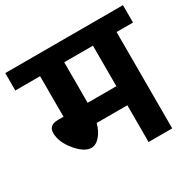

<svg xmlns="http://www.w3.org/2000/svg" viewBox="-173 -853 1022 1013"><g transform="rotate(-30 338.5 -346.5)"><path d="M697 -693V-587H597V0H453V-224H266Q255 -181 230.5 -152.5Q206 -124 177 -124Q135 -124 88 -180.5Q41 -237 41 -292Q41 -340 97 -340H131V-587H-20V-693ZM453 -340V-587H278V-340Z"/></g></svg>

Font: FiraGO
Style: Bold
Weight: 700
Designer: bBox Type
Foundry: bBox Type GmbH
Version: Version 1.001;PS 001.001;hotconv 1.0.88;makeotf.lib2.5.64775